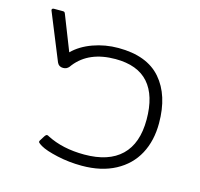

<svg xmlns="http://www.w3.org/2000/svg" viewBox="-89 -660 803 771"><g transform="rotate(15 312.5 -275.0)"><path d="M140 -20Q130 -26 126 -30Q122 -34 126 -40L136 -56Q143 -68 148 -68Q152 -68 156 -65Q222 -31 312 -31Q413 -31 465.5 -81.5Q518 -132 518 -231Q518 -331 472.5 -382.5Q427 -434 335 -434Q225 -434 170 -364Q169 -362 164.5 -356.5Q160 -351 154 -348Q148 -345 140 -345Q122 -345 115 -361L36 -555L35 -558Q35 -565 44 -565H80Q85 -565 87 -563.5Q89 -562 91 -557L148 -412Q180 -444 230 -462Q280 -480 335 -480Q454 -480 512 -413Q570 -346 570 -230Q570 -157 540.5 -102Q511 -47 453 -16Q395 15 314 15Q261 15 211.5 4Q162 -7 140 -20Z"/></g></svg>

Font: Mitr ExtraLight
Style: Regular
Weight: 250
Designer: Thanarat Vachiruckul
Foundry: Cadson Demak Co.,Ltd.
Version: Version 1.000